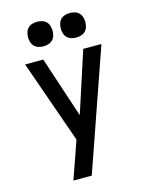

<svg xmlns="http://www.w3.org/2000/svg" viewBox="-139 -831 877 1132"><g transform="rotate(-15 300.0 -265.0)"><path d="M165 215Q179 175 193 135Q207 95 221 55L245 -14L67 -520H178L301 -148L422 -520H533L277 215ZM400 -595Q385 -595 370 -599.5Q355 -604 344.5 -614.5Q334 -625 329.5 -640Q325 -655 325 -670Q325 -685 329.5 -700Q334 -715 344.5 -725.5Q355 -736 370 -740.5Q385 -745 400 -745Q415 -745 430 -740.5Q445 -736 455.5 -725.5Q466 -715 470.5 -700Q475 -685 475 -670Q475 -655 470.5 -640Q466 -625 455.5 -614.5Q445 -604 430 -599.5Q415 -595 400 -595ZM200 -595Q185 -595 170 -599.5Q155 -604 144.5 -614.5Q134 -625 129.5 -640Q125 -655 125 -670Q125 -685 129.5 -700Q134 -715 144.5 -725.5Q155 -736 170 -740.5Q185 -745 200 -745Q215 -745 230 -740.5Q245 -736 255.5 -725.5Q266 -715 270.5 -700Q275 -685 275 -670Q275 -655 270.5 -640Q266 -625 255.5 -614.5Q245 -604 230 -599.5Q215 -595 200 -595Z"/></g></svg>

Font: Iosevka Custom SmBdEx
Style: Regular
Weight: 600
Width: 7
Monospace: yes
Designer: Belleve Invis
Foundry: Belleve Invis
Version: Version 11.2.4; ttfautohint (v1.8.4)